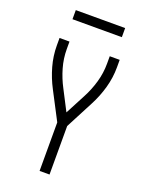

<svg xmlns="http://www.w3.org/2000/svg" viewBox="-167 -991 810 1071"><g transform="rotate(20 237.5 -456.0)"><path d="M208 0V-288L122 -453Q93 -508 76 -568.5Q59 -629 59 -691V-735H118V-691Q118 -635 133.5 -581Q149 -527 175 -478L237 -358L300 -478Q326 -527 341.5 -581Q357 -635 357 -691V-735H416V-691Q416 -629 399 -568.5Q382 -508 353 -453L267 -288V0ZM91 -858V-912H384V-858Z"/></g></svg>

Font: Iosevka QP Light
Style: Regular
Weight: 300
Designer: Belleve Invis
Foundry: Belleve Invis
Version: Version 20.0.0; ttfautohint (v1.8.4)